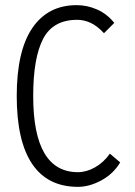

<svg xmlns="http://www.w3.org/2000/svg" viewBox="-20 -718 523 746"><path d="M45 -345Q45 -520 105.5 -609Q166 -698 278 -698Q319 -698 357.5 -681Q396 -664 424 -629L384 -589Q357 -618 331.5 -629.5Q306 -641 280 -641Q186 -641 147.5 -567Q109 -493 109 -345Q109 -49 283 -49Q316 -49 349.5 -68Q383 -87 407 -121L447 -87Q420 -42 373.5 -17Q327 8 283 8Q165 8 105 -81Q45 -170 45 -345Z"/></svg>

Font: Radio Canada Condensed Light
Style: Regular
Weight: 300
Width: 3
Designer: Charles Daoud, Etienne Aubert Bonn, Alexandre Saumier Demers, Jacques Le Bailly
Foundry: Radio-Canada
Version: Version 2.104; ttfautohint (v1.8.4.7-5d5b);gftools[0.9.28.de